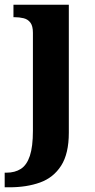

<svg xmlns="http://www.w3.org/2000/svg" viewBox="-40 -556 405 816"><path d="M-20.1 240V177.9H-13Q23.5 177.9 48.7 161.7Q73.9 145.5 86.9 106.4Q99.9 67.3 99.9 -0.3V-416.8Q99.9 -445.6 89.2 -459.8Q78.5 -474.1 60.5 -478.5Q42.5 -483 21.1 -483H17.2V-536H252.5V8Q252.5 97 219.9 148Q187.3 199 130.5 219.5Q73.6 240 0.1 240Z"/></svg>

Font: Noto Serif Telugu
Style: Regular
Weight: 400
Designer: Jelle Bosma - Monotype Design Team
Foundry: Monotype Imaging Inc.
Version: Version 2.003